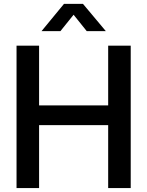

<svg xmlns="http://www.w3.org/2000/svg" viewBox="-20 -961 752 981"><path d="M64.5 0H179.7V-321.8H532.7V0H647.9V-727.5H532.7V-422.4H179.7V-727.5H64.5ZM288.6 -801.8 356 -885.7 423.3 -801.8H520.5V-802.2L403.8 -941.4H307.1L192.4 -802.2V-801.8Z"/></svg>

Font: Raveo Display Display Medium
Style: Regular
Weight: 500
Designer: Jakub Foglar, Rasmus Andersson (Inter)
Foundry: Jakubfoglar.com
Version: Version 1.100;Glyphs 3.2.3 (3260)